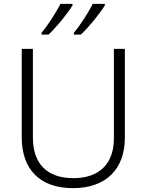

<svg xmlns="http://www.w3.org/2000/svg" viewBox="-20 -968 762 998"><path d="M525 -940V-948H462C440 -903 396 -836 364 -797V-788H400C443 -828 500 -899 525 -940ZM357 -940V-948H294C272 -903 228 -836 196 -797V-788H232C275 -828 332 -899 357 -940ZM629 -252V-714H572V-248C572 -118 497 -42 362 -42C225 -42 151 -116 151 -254V-714H93V-254C93 -88 187 10 359 10C531 10 629 -89 629 -252Z"/></svg>

Font: Noto Sans Telugu Light
Style: Regular
Weight: 300
Designer: Jelle Bosma - Monotype Design Team
Foundry: Monotype Imaging Inc.
Version: Version 2.005